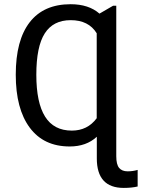

<svg xmlns="http://www.w3.org/2000/svg" viewBox="-20 -689 677 916"><path d="M570.3 207.5Q441.9 207.5 441.9 66.9V-36.6Q392.1 9.8 312.5 9.8Q188.5 9.8 121.8 -80.1Q55.2 -169.9 55.2 -332.5Q55.2 -497.1 121.8 -583Q188.5 -668.9 316.9 -668.9Q403.3 -668.9 454.6 -624L519.5 -661.6H534.7V56.2Q534.7 95.7 548.3 112.1Q562 128.4 588.9 128.4Q613.8 128.4 636.7 121.6V200.7Q608.4 207.5 570.3 207.5ZM153.3 -332.5Q153.3 -199.2 195.1 -132.6Q236.8 -65.9 322.8 -65.9Q397.5 -65.9 441.4 -125V-530.3Q402.8 -592.8 317.4 -592.8Q233.9 -592.8 193.6 -529.8Q153.3 -466.8 153.3 -332.5Z"/></svg>

Font: Liberation Mono
Style: Regular
Weight: 400
Monospace: yes
Designer: Steve Matteson
Foundry: Ascender Corporation
Version: Version 2.1.5